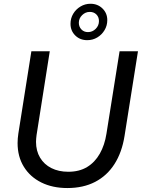

<svg xmlns="http://www.w3.org/2000/svg" viewBox="-20 -967 741 1000"><path d="M330.8 12.4Q253.6 12.4 195.2 -16.6Q136.8 -45.6 104.2 -98.4Q71.6 -151.2 71.6 -221.8Q71.6 -233.8 72.6 -246.2Q73.6 -258.6 75.6 -271.6L143.4 -700H239.2L170.4 -263.4Q169.4 -254.8 168.5 -245.9Q167.6 -237 167.6 -228.4Q167.6 -181 188.7 -145.8Q209.8 -110.6 247.6 -91.5Q285.4 -72.4 335.6 -72.4Q393 -72.4 433.7 -97.1Q474.4 -121.8 499.8 -166.6Q525.2 -211.4 534.4 -270.4L602.8 -700H698.6L628.6 -258.6Q615 -173.2 576.2 -112.5Q537.4 -51.8 475.5 -19.7Q413.6 12.4 330.8 12.4ZM434.4 -757.8Q396.6 -757.8 371.9 -782.3Q347.2 -806.8 347.2 -843Q347.2 -872 361.5 -895.6Q375.8 -919.2 399.6 -933.3Q423.3 -947.4 451.2 -947.4Q488.6 -947.4 513.7 -922.9Q538.8 -898.4 538.8 -862.2Q538.8 -833.8 524.5 -809.9Q510.2 -786 486.6 -771.9Q463.1 -757.8 434.4 -757.8ZM438.2 -799.8Q461.4 -799.8 478.4 -816.7Q495.4 -833.6 495.4 -857.3Q495.4 -878.2 482.1 -891.6Q468.8 -905 447.6 -905Q424.9 -905 407.8 -888.2Q390.6 -871.5 390.6 -848.2Q390.6 -827.8 403.9 -813.8Q417.2 -799.8 438.2 -799.8Z"/></svg>

Font: MuseoModerno Thin
Style: Italic
Weight: 100
Italic angle: -9°
Designer: Pablo Cosgaya, Héctor Gatti, Marcela Romero, and the Authors of The MuseoModerno Project.
Foundry: Omnibus-Type Team
Version: Version 1.003